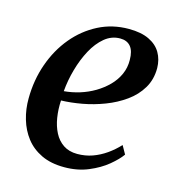

<svg xmlns="http://www.w3.org/2000/svg" viewBox="-89 -624 656 712"><g transform="rotate(15 239.5 -268.0)"><path d="M426.5 -93Q412 -72.5 382.8 -48.2Q353.5 -24 312.2 -6.8Q271 10.5 220 10.5Q169 10.5 132.2 -7Q95.5 -24.5 72.2 -54.5Q49 -84.5 37.8 -122.8Q26.5 -161 27 -202.5Q27.5 -273 49.5 -335.2Q71.5 -397.5 111 -445Q150.5 -492.5 203.8 -519.8Q257 -547 320 -547Q367.5 -547 398 -532.2Q428.5 -517.5 443.2 -492Q458 -466.5 458.5 -433.5Q458.5 -389.5 438.2 -355.8Q418 -322 384 -297.8Q350 -273.5 308.8 -257.8Q267.5 -242 224.8 -234.2Q182 -226.5 145 -225.5Q143 -191.5 148 -160Q153 -128.5 165.8 -103.8Q178.5 -79 200.5 -64.2Q222.5 -49.5 254 -49.5Q285 -49.5 312.2 -59.2Q339.5 -69 363.8 -86Q388 -103 408.5 -125ZM298 -504.5Q265 -504.5 238.5 -482.5Q212 -460.5 192.8 -424.8Q173.5 -389 161.5 -346.2Q149.5 -303.5 146 -261.5Q176 -264 206 -273.2Q236 -282.5 262.5 -298.2Q289 -314 309.5 -334.8Q330 -355.5 341.5 -381.2Q353 -407 352.5 -436Q352.5 -470.5 338.5 -487.5Q324.5 -504.5 298 -504.5Z"/></g></svg>

Font: Merriweather 72pt Medium
Style: Italic
Weight: 500
Italic angle: -7.8°
Version: Version 2.101